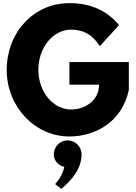

<svg xmlns="http://www.w3.org/2000/svg" viewBox="-20 -860 869 1231"><path d="M806 -462H425V-317H615C615 -216 526 -158 436 -158C320 -158 226 -272 226 -412C226 -555 320 -670 436 -670C509 -670 572 -641 620 -564L743 -699C671 -786 570 -840 425 -840C193 -840 23 -649 23 -412C23 -176 203 15 425 15C587 15 761 -74 806 -283ZM413 40C463 40 503 80 503 130C503 223 436 299 373 351L333 320C333 320 380 275 392 210C354 201 325 170 325 130C325 80 365 40 413 40Z"/></svg>

Font: Hussar Techniczny
Style: Bold 
Weight: 700
Foundry: Cannot Into Space Fonts
Version: Version 0.77